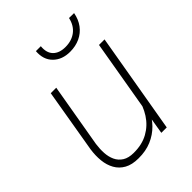

<svg xmlns="http://www.w3.org/2000/svg" viewBox="-211 -837 955 955"><g transform="rotate(-45 266.0 -360.0)"><path d="M386.7 -123 456.1 -528.3H495.1L404.3 0H366.2ZM408.2 -211.9 433.6 -212.4Q425.3 -165.5 406.2 -125Q387.2 -84.5 357.7 -54.2Q328.1 -23.9 287.8 -6.8Q247.6 10.3 196.8 9.8Q151.4 9.8 122.1 -6.6Q92.8 -22.9 76.9 -51.3Q61 -79.6 57.4 -115.7Q53.7 -151.9 59.6 -191.9L116.7 -528.3H155.3L97.2 -190.9Q92.8 -159.7 94.5 -130.6Q96.2 -101.6 107.2 -78.1Q118.2 -54.7 140.6 -40.5Q163.1 -26.4 199.2 -26.4Q257.3 -25.9 300.3 -49.8Q343.3 -73.7 370.4 -115.7Q397.5 -157.7 408.2 -211.9ZM445.3 -728.5 480.5 -728Q473.6 -689.9 453.1 -662.4Q432.6 -634.8 401.1 -620.1Q369.6 -605.5 331.1 -605.5Q274.9 -605.5 241.5 -638.7Q208 -671.9 212.4 -728.5H247.1Q242.7 -685.1 265.4 -661.9Q288.1 -638.7 331.1 -638.7Q375.5 -638.7 405.8 -662.1Q436 -685.5 445.3 -728.5Z"/></g></svg>

Font: Roboto ExtraLight
Style: Italic
Weight: 250
Designer: Christian Robertson
Foundry: Google
Version: Version 3.009; 2024